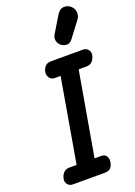

<svg xmlns="http://www.w3.org/2000/svg" viewBox="-228 -1363 1019 1447"><g transform="rotate(-20 282.0 -640.0)"><path d="M92 0Q65 0 50 -18.5Q35 -37 39.5 -62.5Q44 -89 61.2 -108.8Q78.5 -128.5 112.5 -128.5H167.5L283.5 -800H235.5Q210 -800 195.2 -821Q180.5 -842 185 -867Q189.5 -893.5 206 -911Q222.5 -928.5 254.5 -928.5H509.5Q534 -928.5 549.5 -911Q565 -893.5 561.5 -867Q557 -842 540.2 -821Q523.5 -800 489.5 -800H428.5L311.5 -128.5H366.5Q393.5 -128.5 406.2 -108.8Q419 -89 414.5 -62.5Q411 -37 396.5 -18.5Q382 0 346 0ZM371.5 -1016.5Q348.5 -1030.5 340.2 -1056.8Q332 -1083 348.5 -1110.5L425.5 -1238Q449.5 -1278 482.2 -1279.8Q515 -1281.5 538 -1260Q561.5 -1239 563.8 -1209Q566 -1179 547.5 -1154.5L455 -1032Q436.5 -1007.5 414.8 -1005.5Q393 -1003.5 371.5 -1016.5Z"/></g></svg>

Font: Edu AU VIC WA NT Hand
Style: Bold
Weight: 700
Version: Version 1.001